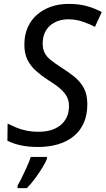

<svg xmlns="http://www.w3.org/2000/svg" viewBox="-20 -744 542 985"><path d="M176 10Q127 10 88.5 2Q50 -6 18 -22L19 -110Q39 -100 62.5 -90Q86 -80 115 -74Q144 -68 178 -68Q210 -68 238 -75.5Q266 -83 287.5 -99.5Q309 -116 321.5 -141Q334 -166 334 -201Q334 -227 323 -248Q312 -269 288.5 -289.5Q265 -310 226 -334Q192 -356 164.5 -380.5Q137 -405 121 -437Q105 -469 105 -515Q105 -565 122.5 -604Q140 -643 171 -669.5Q202 -696 243 -710Q284 -724 331 -724Q384 -724 424.5 -713Q465 -702 502 -682L467 -606Q442 -620 405.5 -632.5Q369 -645 330 -645Q302 -645 278 -636.5Q254 -628 236 -612Q218 -596 208.5 -573Q199 -550 199 -521Q199 -492 209.5 -472Q220 -452 241 -435.5Q262 -419 294 -398Q334 -373 364 -348Q394 -323 411 -290.5Q428 -258 428 -209Q428 -155 410 -114Q392 -73 358.5 -45.5Q325 -18 278.5 -4Q232 10 176 10ZM70 208Q80 191 93 165Q106 139 118.5 110.5Q131 82 138 61H221V71Q215 87 198.5 114Q182 141 161 170Q140 199 118 221H70Z"/></svg>

Font: Noto Sans Display
Style: Italic
Weight: 400
Italic angle: -12°
Designer: Monotype Design Team
Foundry: Monotype Imaging Inc.
Version: Version 2.003